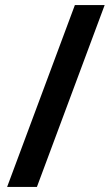

<svg xmlns="http://www.w3.org/2000/svg" viewBox="-20 -734 438 754"><path d="M125 0H8L274 -714H391Z"/></svg>

Font: Noto Sans Cham SemiBold
Style: Regular
Weight: 600
Version: Version 2.002